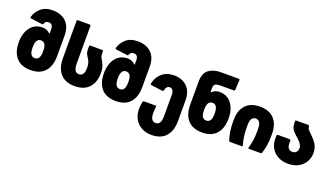

<svg xmlns="http://www.w3.org/2000/svg" viewBox="-78 -1318 3735 2155"><g transform="rotate(20 1790.0 -240.0)"><path d="M26 -240Q26 -353 79 -420.5Q132 -488 222 -488Q251 -488 274.5 -477Q298 -466 312 -451Q318 -443 318 -452V-505Q318 -566 265 -566Q245 -566 232.5 -555.5Q220 -545 216 -529Q214 -524 211.5 -522Q209 -520 202 -521L65 -539Q51 -541 55 -554Q71 -615 123 -661.5Q175 -708 264 -708Q364 -708 424 -651Q484 -594 484 -485V-240Q484 -124 426 -58Q368 8 255 8Q142 8 84 -58Q26 -124 26 -240ZM255 -134Q286 -134 302 -159Q318 -184 318 -240Q318 -296 302 -321Q286 -346 255 -346Q224 -346 208 -321Q192 -296 192 -240Q192 -184 208 -159Q224 -134 255 -134Z M553 -240V-688Q553 -693 556.5 -696.5Q560 -700 565 -700H707Q712 -700 715.5 -696.5Q719 -693 719 -688V-240Q719 -184 735 -159Q751 -134 782 -134Q845 -134 845 -230V-235Q845 -289 824 -324L800 -363Q788 -382 785 -401Q782 -420 782 -449V-469Q782 -480 793 -480H937Q948 -480 948 -469V-451Q948 -429 950.5 -415.5Q953 -402 964 -383L984 -348Q997 -325 1004 -295.5Q1011 -266 1011 -235V-230Q1011 -121 952.5 -56.5Q894 8 782 8Q669 8 611 -58Q553 -124 553 -240Z M1043 -240Q1043 -353 1096 -420.5Q1149 -488 1239 -488Q1268 -488 1291.5 -477Q1315 -466 1329 -451Q1335 -443 1335 -452V-505Q1335 -566 1282 -566Q1262 -566 1249.5 -555.5Q1237 -545 1233 -529Q1231 -524 1228.5 -522Q1226 -520 1219 -521L1082 -539Q1068 -541 1072 -554Q1088 -615 1140 -661.5Q1192 -708 1281 -708Q1381 -708 1441 -651Q1501 -594 1501 -485V-240Q1501 -124 1443 -58Q1385 8 1272 8Q1159 8 1101 -58Q1043 -124 1043 -240ZM1272 -134Q1303 -134 1319 -159Q1335 -184 1335 -240Q1335 -296 1319 -321Q1303 -346 1272 -346Q1241 -346 1225 -321Q1209 -296 1209 -240Q1209 -184 1225 -159Q1241 -134 1272 -134Z M1550 0Q1550 -47 1561 -87Q1564 -98 1575 -98H1713Q1723 -98 1721 -86Q1716 -49 1716 -10Q1716 86 1779 86Q1810 86 1826 61Q1842 36 1842 -20V-275Q1842 -309 1828.5 -327.5Q1815 -346 1792 -346Q1753 -346 1741 -290Q1739 -284 1736 -281.5Q1733 -279 1726 -280L1589 -298Q1583 -299 1580.5 -302Q1578 -305 1579 -313Q1593 -388 1648.5 -438Q1704 -488 1792 -488Q1889 -488 1948.5 -431Q2008 -374 2008 -265V-20Q2008 96 1950 162Q1892 228 1779 228Q1709 228 1657 198.5Q1605 169 1577.5 117Q1550 65 1550 0Z M2266 -700H2486Q2500 -700 2499 -687L2492 -569Q2492 -558 2480 -558H2317Q2277 -558 2258.5 -546Q2240 -534 2240 -499V-452Q2240 -443 2246 -451Q2260 -466 2283.5 -477Q2307 -488 2336 -488Q2426 -488 2479 -420.5Q2532 -353 2532 -240Q2532 -124 2474 -58Q2416 8 2303 8Q2190 8 2132 -58Q2074 -124 2074 -240V-518Q2074 -617 2129.5 -658.5Q2185 -700 2266 -700ZM2303 -134Q2334 -134 2350 -159Q2366 -184 2366 -240Q2366 -296 2350 -321Q2334 -346 2303 -346Q2272 -346 2256 -321Q2240 -296 2240 -240Q2240 -184 2256 -159Q2272 -134 2303 -134Z M2757 -245V-229Q2757 -155 2764.5 -107Q2772 -59 2786 -12V-8Q2786 0 2776 0H2636Q2626 0 2623 -10Q2608 -58 2599.5 -107Q2591 -156 2591 -229V-250Q2591 -359 2649.5 -423.5Q2708 -488 2820 -488Q2932 -488 2990.5 -423.5Q3049 -359 3049 -250V-229Q3049 -156 3040.5 -107Q3032 -58 3017 -10Q3014 0 3004 0H2864Q2851 0 2854 -12Q2868 -59 2875.5 -107Q2883 -155 2883 -229V-245Q2883 -346 2820 -346Q2757 -346 2757 -245Z M3102 -203V-242Q3102 -258 3118 -258H3252Q3268 -258 3268 -242V-210Q3268 -174 3285 -154Q3302 -134 3331 -134Q3360 -134 3377 -152.5Q3394 -171 3394 -201Q3394 -243 3345 -288L3305 -325Q3279 -348 3266.5 -365.5Q3254 -383 3248.5 -406.5Q3243 -430 3243 -469Q3243 -480 3254 -480H3397Q3409 -480 3409 -469Q3409 -450 3416.5 -439Q3424 -428 3454 -398L3493 -358Q3530 -319 3545 -282Q3560 -245 3560 -203Q3560 -146 3532.5 -97.5Q3505 -49 3453 -20.5Q3401 8 3331 8Q3261 8 3209 -20.5Q3157 -49 3129.5 -97.5Q3102 -146 3102 -203Z"/></g></svg>

Font: Barlow GEO ExtraBold
Style: Regular
Weight: 800
Designer: Jeremy Tribby
Foundry: Tribby Type
Version: Version 1.408